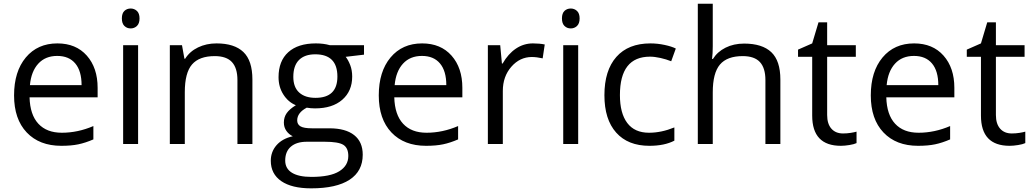

<svg xmlns="http://www.w3.org/2000/svg" viewBox="-20 -780 5595 1040"><path d="M312 9.8Q193.4 9.8 124.8 -62.5Q56.2 -134.8 56.2 -263.2Q56.2 -392.6 119.9 -468.8Q183.6 -544.9 291 -544.9Q391.6 -544.9 450.2 -478.8Q508.8 -412.6 508.8 -304.2V-252.9H140.1Q142.6 -158.7 187.7 -109.9Q232.9 -61 314.9 -61Q401.4 -61 485.8 -97.2V-24.9Q442.9 -6.3 404.5 1.7Q366.2 9.8 312 9.8ZM290 -477.1Q225.6 -477.1 187.3 -435.1Q148.9 -393.1 142.1 -318.8H421.9Q421.9 -395.5 387.7 -436.3Q353.5 -477.1 290 -477.1Z M728 0H647V-535.2H728ZM640.1 -680.2Q640.1 -708 653.8 -720.9Q667.5 -733.9 688 -733.9Q707.5 -733.9 721.7 -720.7Q735.8 -707.5 735.8 -680.2Q735.8 -652.8 721.7 -639.4Q707.5 -626 688 -626Q667.5 -626 653.8 -639.4Q640.1 -652.8 640.1 -680.2Z M1266.1 0V-346.2Q1266.1 -411.6 1236.3 -443.8Q1206.5 -476.1 1143.1 -476.1Q1059.1 -476.1 1020 -430.7Q981 -385.3 981 -280.8V0H899.9V-535.2H965.8L979 -461.9H982.9Q1007.8 -501.5 1052.7 -523.2Q1097.7 -544.9 1152.8 -544.9Q1249.5 -544.9 1298.3 -498.3Q1347.2 -451.7 1347.2 -349.1V0Z M1951.7 -535.2V-483.9L1852.5 -472.2Q1866.2 -455.1 1877 -427.5Q1887.7 -399.9 1887.7 -365.2Q1887.7 -286.6 1834 -239.7Q1780.3 -192.9 1686.5 -192.9Q1662.6 -192.9 1641.6 -196.8Q1589.8 -169.4 1589.8 -127.9Q1589.8 -106 1607.9 -95.5Q1626 -85 1669.9 -85H1764.6Q1851.6 -85 1898.2 -48.3Q1944.8 -11.7 1944.8 58.1Q1944.8 147 1873.5 193.6Q1802.2 240.2 1665.5 240.2Q1560.5 240.2 1503.7 201.2Q1446.8 162.1 1446.8 90.8Q1446.8 42 1478 6.3Q1509.3 -29.3 1565.9 -42Q1545.4 -51.3 1531.5 -70.8Q1517.6 -90.3 1517.6 -116.2Q1517.6 -145.5 1533.2 -167.5Q1548.8 -189.5 1582.5 -210Q1541 -227.1 1514.9 -268.1Q1488.8 -309.1 1488.8 -361.8Q1488.8 -449.7 1541.5 -497.3Q1594.2 -544.9 1690.9 -544.9Q1732.9 -544.9 1766.6 -535.2ZM1524.9 89.8Q1524.9 133.3 1561.5 155.8Q1598.1 178.2 1666.5 178.2Q1768.6 178.2 1817.6 147.7Q1866.7 117.2 1866.7 64.9Q1866.7 21.5 1839.8 4.6Q1813 -12.2 1738.8 -12.2H1641.6Q1586.4 -12.2 1555.7 14.2Q1524.9 40.5 1524.9 89.8ZM1568.8 -363.8Q1568.8 -307.6 1600.6 -278.8Q1632.3 -250 1689 -250Q1807.6 -250 1807.6 -365.2Q1807.6 -485.8 1687.5 -485.8Q1630.4 -485.8 1599.6 -455.1Q1568.8 -424.3 1568.8 -363.8Z M2287.6 9.8Q2168.9 9.8 2100.3 -62.5Q2031.7 -134.8 2031.7 -263.2Q2031.7 -392.6 2095.5 -468.8Q2159.2 -544.9 2266.6 -544.9Q2367.2 -544.9 2425.8 -478.8Q2484.4 -412.6 2484.4 -304.2V-252.9H2115.7Q2118.2 -158.7 2163.3 -109.9Q2208.5 -61 2290.5 -61Q2377 -61 2461.4 -97.2V-24.9Q2418.5 -6.3 2380.1 1.7Q2341.8 9.8 2287.6 9.8ZM2265.6 -477.1Q2201.2 -477.1 2162.8 -435.1Q2124.5 -393.1 2117.7 -318.8H2397.5Q2397.5 -395.5 2363.3 -436.3Q2329.1 -477.1 2265.6 -477.1Z M2866.7 -544.9Q2902.3 -544.9 2930.7 -539.1L2919.4 -463.9Q2886.2 -471.2 2860.8 -471.2Q2795.9 -471.2 2749.8 -418.5Q2703.6 -365.7 2703.6 -287.1V0H2622.6V-535.2H2689.5L2698.7 -436H2702.6Q2732.4 -488.3 2774.4 -516.6Q2816.4 -544.9 2866.7 -544.9Z M3111.8 0H3030.8V-535.2H3111.8ZM3023.9 -680.2Q3023.9 -708 3037.6 -720.9Q3051.3 -733.9 3071.8 -733.9Q3091.3 -733.9 3105.5 -720.7Q3119.6 -707.5 3119.6 -680.2Q3119.6 -652.8 3105.5 -639.4Q3091.3 -626 3071.8 -626Q3051.3 -626 3037.6 -639.4Q3023.9 -652.8 3023.9 -680.2Z M3497.6 9.8Q3381.3 9.8 3317.6 -61.8Q3253.9 -133.3 3253.9 -264.2Q3253.9 -398.4 3318.6 -471.7Q3383.3 -544.9 3502.9 -544.9Q3541.5 -544.9 3580.1 -536.6Q3618.7 -528.3 3640.6 -517.1L3615.7 -448.2Q3588.9 -459 3557.1 -466.1Q3525.4 -473.1 3501 -473.1Q3337.9 -473.1 3337.9 -265.1Q3337.9 -166.5 3377.7 -113.8Q3417.5 -61 3495.6 -61Q3562.5 -61 3632.8 -89.8V-18.1Q3579.1 9.8 3497.6 9.8Z M4126 0V-346.2Q4126 -411.6 4096.2 -443.8Q4066.4 -476.1 4002.9 -476.1Q3918.5 -476.1 3879.6 -430.2Q3840.8 -384.3 3840.8 -279.8V0H3759.8V-759.8H3840.8V-529.8Q3840.8 -488.3 3836.9 -460.9H3841.8Q3865.7 -499.5 3909.9 -521.7Q3954.1 -543.9 4010.7 -543.9Q4108.9 -543.9 4158 -497.3Q4207 -450.7 4207 -349.1V0Z M4546.4 -57.1Q4567.9 -57.1 4587.9 -60.3Q4607.9 -63.5 4619.6 -66.9V-4.9Q4606.4 1.5 4580.8 5.6Q4555.2 9.8 4534.7 9.8Q4379.4 9.8 4379.4 -153.8V-472.2H4302.7V-511.2L4379.4 -544.9L4413.6 -659.2H4460.4V-535.2H4615.7V-472.2H4460.4V-157.2Q4460.4 -108.9 4483.4 -83Q4506.3 -57.1 4546.4 -57.1Z M4952.6 9.8Q4834 9.8 4765.4 -62.5Q4696.8 -134.8 4696.8 -263.2Q4696.8 -392.6 4760.5 -468.8Q4824.2 -544.9 4931.6 -544.9Q5032.2 -544.9 5090.8 -478.8Q5149.4 -412.6 5149.4 -304.2V-252.9H4780.8Q4783.2 -158.7 4828.4 -109.9Q4873.5 -61 4955.6 -61Q5042 -61 5126.5 -97.2V-24.9Q5083.5 -6.3 5045.2 1.7Q5006.8 9.8 4952.6 9.8ZM4930.7 -477.1Q4866.2 -477.1 4827.9 -435.1Q4789.6 -393.1 4782.7 -318.8H5062.5Q5062.5 -395.5 5028.3 -436.3Q4994.1 -477.1 4930.7 -477.1Z M5460.4 -57.1Q5481.9 -57.1 5502 -60.3Q5522 -63.5 5533.7 -66.9V-4.9Q5520.5 1.5 5494.9 5.6Q5469.2 9.8 5448.7 9.8Q5293.5 9.8 5293.5 -153.8V-472.2H5216.8V-511.2L5293.5 -544.9L5327.6 -659.2H5374.5V-535.2H5529.8V-472.2H5374.5V-157.2Q5374.5 -108.9 5397.5 -83Q5420.4 -57.1 5460.4 -57.1Z"/></svg>

Font: f04114697
Style: Regular
Weight: 400
Foundry: Ascender Corporation
Version: Version 1.10